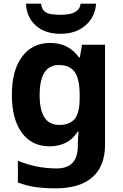

<svg xmlns="http://www.w3.org/2000/svg" viewBox="-20 -791 673 1051"><path d="M255 -556Q356 -556 413 -476H417L429 -546H555V1Q555 118 486 179Q417 240 282 240Q224 240 174.5 233Q125 226 78 208V89Q179 131 291 131Q406 131 406 7V-4Q406 -21 407.5 -39Q409 -57 410 -71H406Q378 -28 339 -9Q300 10 251 10Q154 10 99.5 -64.5Q45 -139 45 -272Q45 -406 101 -481Q157 -556 255 -556ZM302 -435Q197 -435 197 -270Q197 -107 304 -107Q361 -107 388.5 -139.5Q416 -172 416 -253V-271Q416 -359 389 -397Q362 -435 302 -435ZM506 -771Q501 -698 448 -652Q395 -606 312 -606Q226 -606 176 -651Q126 -696 122 -771H205Q208 -743 222.5 -730Q237 -717 261 -713.5Q285 -710 313 -710Q337 -710 360.5 -714.5Q384 -719 401 -732Q418 -745 421 -771Z"/></svg>

Font: Noto Sans Devanagari UI
Style: Bold
Weight: 700
Designer: Jelle Bosma - Monotype Design Team
Foundry: Monotype Imaging Inc.
Version: Version 2.004; ttfautohint (v1.8.4.7-5d5b)